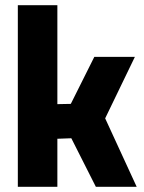

<svg xmlns="http://www.w3.org/2000/svg" viewBox="-20 -723 558 743"><path d="M49 0V-703H202V-320L254 -321L345 -503H502L387 -265L509 0H351L256 -188L202 -186V0Z"/></svg>

Font: Cairo Play ExtraBold
Style: Regular
Weight: 800
Version: Version 3.119